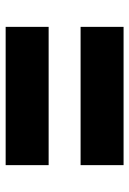

<svg xmlns="http://www.w3.org/2000/svg" viewBox="91 -692 457 679"><g transform="rotate(-90 319.5 -352.5)"><path d="M75 -561V-409H564V-561ZM75 -296V-144H564V-296Z"/></g></svg>

Font: Geom ExtraBold
Style: Bold
Weight: 800
Version: Version 1.102